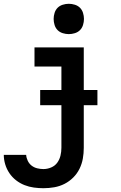

<svg xmlns="http://www.w3.org/2000/svg" viewBox="-20 -780 640 1013"><path d="M209 213Q184 213 158.5 209.5Q133 206 109 196.5Q85 187 64.5 171Q44 155 29.5 133.5Q15 112 7.5 87Q0 62 0 37H118Q119 53 126.5 68.5Q134 84 147 94Q160 104 176.5 108Q193 112 209 112Q230 112 250 103.5Q270 95 282 78.5Q294 62 299 41.5Q304 21 304 0V-429H162V-530H422V0Q422 29 417 57Q412 85 399.5 110.5Q387 136 366.5 156.5Q346 177 320.5 190Q295 203 266.5 208Q238 213 209 213ZM343 -600Q327 -600 311 -605Q295 -610 284 -621Q273 -632 268 -648Q263 -664 263 -680Q263 -696 268 -712Q273 -728 284 -739Q295 -750 311 -755Q327 -760 343 -760Q359 -760 375 -755Q391 -750 402 -739Q413 -728 418 -712Q423 -696 423 -680Q423 -664 418 -648Q413 -632 402 -621Q391 -610 375 -605Q359 -600 343 -600ZM192 -225V-305H494V-225Z"/></svg>

Font: Iosevka Slab Extended
Style: Bold
Weight: 700
Width: 7
Monospace: yes
Designer: Belleve Invis
Foundry: Belleve Invis
Version: Version 11.1.0; ttfautohint (v1.8.3)